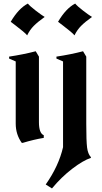

<svg xmlns="http://www.w3.org/2000/svg" viewBox="-20 -772 570 1075"><path d="M180 -485 198 -455V-88Q198 -26 225 -15V0Q170 9 107 28H102Q68 -19 68 -80V-428L31 -444V-455Q111 -467 180 -485ZM40 -650Q84 -725 136 -752Q147 -738 179.5 -713Q212 -688 230 -677Q192 -650 169.5 -627.5Q147 -605 132 -574Q125 -583 108 -597Q91 -611 67 -629.5Q43 -648 40 -650ZM271 283 236 261Q309 157 333 52V-428L296 -444V-455Q376 -467 445 -485L463 -455V-78Q463 17 467.5 53.5Q472 90 489 108V112Q446 126 385 172.5Q324 219 271 283ZM305 -650Q349 -725 401 -752Q412 -738 444.5 -713Q477 -688 495 -677Q457 -650 434.5 -627.5Q412 -605 397 -574Q390 -583 373 -597Q356 -611 332 -629.5Q308 -648 305 -650Z"/></svg>

Font: NewRocker
Style: Regular
Weight: 400
Designer: Pablo Impallari, Brenda Gallo, Rodrigo Fuenzalida
Foundry: Pablo Impallari, Brenda Gallo, Rodrigo Fuenzalida
Version: Version 1.000